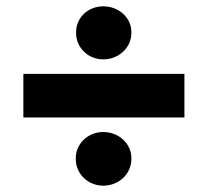

<svg xmlns="http://www.w3.org/2000/svg" viewBox="-20 -628 634 608"><path d="M54 -256H564V-394H54ZM307 -40C356 -40 396 -77 396 -124V-128C396 -173 356 -210 307 -210C259 -210 220 -173 220 -128V-124C220 -77 259 -40 307 -40ZM307 -440C356 -440 396 -477 396 -523V-527C396 -572 356 -608 307 -608C259 -608 221 -572 221 -527V-523C221 -477 259 -440 307 -440Z"/></svg>

Font: Fixel Display 20240404 ExBold
Style: Italic
Weight: 800
Italic angle: -10°
Designer: AlfaBravo + MacPaw
Foundry: Kyrylo Tkachov, Marchela Mozhyna, Serhii Makarenko, Maria Weinstein, Zakhar Kryvoshyya
Version: Version 1.211;Glyphs 3.2 (3225)